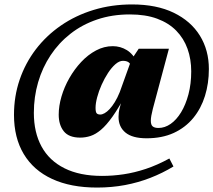

<svg xmlns="http://www.w3.org/2000/svg" viewBox="-20 -720 961 865"><path d="M694 -143.5Q722.5 -143.5 748.8 -161.8Q775 -180 795.8 -214Q816.5 -248 829 -295Q841.5 -342 841.5 -398.5Q841.5 -453.5 824.8 -500.2Q808 -547 774 -581.8Q740 -616.5 688 -635.8Q636 -655 565 -655Q485 -655 417.8 -632.2Q350.5 -609.5 297.8 -568.2Q245 -527 208 -471.2Q171 -415.5 151.8 -349.5Q132.5 -283.5 132.5 -211.5Q132.5 -123.5 167.2 -59.8Q202 4 270.8 38.2Q339.5 72.5 439.5 72.5Q488 72.5 536.8 65.2Q585.5 58 636.8 41Q688 24 743 -6L761.5 30Q712 60 657.5 81.2Q603 102.5 543 113.8Q483 125 417.5 125Q298.5 125 214.8 86.2Q131 47.5 87 -26Q43 -99.5 43 -202.5Q43 -286 68.5 -360.8Q94 -435.5 141.2 -497.5Q188.5 -559.5 254.5 -605Q320.5 -650.5 401.5 -675.2Q482.5 -700 575 -700Q685.5 -700 762.8 -662.5Q840 -625 880.5 -559.5Q921 -494 921 -409Q921 -344.5 903.5 -288Q886 -231.5 850.8 -188.5Q815.5 -145.5 763 -121.2Q710.5 -97 640.5 -97Q576.5 -97 545.2 -122.8Q514 -148.5 514 -193.5Q514 -203 515.2 -213.2Q516.5 -223.5 519.5 -234.5L536.5 -299.5L549 -298.5Q515.5 -235 487.5 -195.5Q459.5 -156 435.2 -135.5Q411 -115 388 -107.5Q365 -100 341.5 -100Q290 -100 267.2 -128.8Q244.5 -157.5 244.5 -203.5Q244.5 -242.5 257 -285.2Q269.5 -328 292.5 -368.2Q315.5 -408.5 346 -441Q376.5 -473.5 412.8 -492.8Q449 -512 488 -512Q522.5 -512 551.5 -494.2Q580.5 -476.5 602 -433.5L581 -401Q574 -421.5 565 -433.8Q556 -446 534 -446Q517.5 -446 500 -430.8Q482.5 -415.5 466.5 -391Q450.5 -366.5 437.8 -338Q425 -309.5 417.8 -282Q410.5 -254.5 410.5 -234Q410.5 -216 415.2 -210Q420 -204 432 -204Q440.5 -204 451.2 -210Q462 -216 473.8 -228.5Q485.5 -241 497.2 -260Q509 -279 519.5 -305L572 -451L605 -500.5H741L668.5 -229.5Q664 -212 661.8 -199Q659.5 -186 659.5 -176Q659.5 -157.5 668 -150.5Q676.5 -143.5 694 -143.5Z"/></svg>

Font: Newsreader 36pt ExtraBold
Style: Italic
Weight: 800
Italic angle: -17°
Designer: Hugues Gentile
Foundry: Production Type
Version: Version 1.003